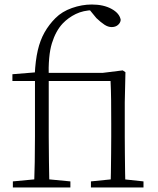

<svg xmlns="http://www.w3.org/2000/svg" viewBox="-20 -831 702 851"><path d="M37 0V-27L154 -38H177L292 -27V0ZM131 0Q133 -56 134 -113Q135 -170 135 -226V-472H35V-502L158 -512L134 -500Q137 -563 147.5 -608Q158 -653 177.5 -687.5Q197 -722 226 -751Q255 -780 299 -795.5Q343 -811 387 -811Q439 -811 474.5 -791.5Q510 -772 515 -743Q514 -730 503 -720.5Q492 -711 475 -711Q459 -711 443 -721.5Q427 -732 407 -751L375 -790V-797H392V-786Q349 -785 316 -769Q283 -753 258 -727Q227 -694 210 -639Q193 -584 196 -484V-226Q196 -170 197 -113Q198 -56 199 0ZM383 0V-27L492 -38H513L616 -27V0ZM470 0Q471 -24 471.5 -64.5Q472 -105 472.5 -149Q473 -193 473 -226V-285Q473 -342 472.5 -386.5Q472 -431 470 -472H166V-508H435L524 -519L536 -511L533 -377V-226Q533 -193 533.5 -149Q534 -105 534.5 -64.5Q535 -24 536 0Z"/></svg>

Font: Noto Serif HK ExtraLight
Style: Regular
Weight: 200
Designer: Ryoko NISHIZUKA 西塚涼子 (kana & ideographs); Frank Grießhammer (Latin, Greek & Cyrillic); Wenlong ZHANG 张文龙 (bopomofo); San
Foundry: Adobe
Version: Version 2.002-H1;hotconv 1.1.0;makeotfexe 2.6.0